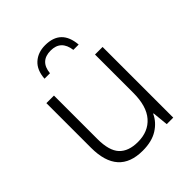

<svg xmlns="http://www.w3.org/2000/svg" viewBox="-211 -883 1022 1022"><g transform="rotate(-45 300.0 -372.5)"><path d="M299 -755Q245 -755 210 -723.5Q175 -692 171 -631H212Q220 -714 300 -714Q377 -714 388 -631H428Q418 -755 299 -755ZM448 -90H451L460 0H509V-532H452V-243Q452 -143 407.5 -92Q363 -41 285 -41Q214 -41 178.5 -79Q143 -117 143 -205V-532H86V-196Q86 10 270 10Q339 10 383.5 -18Q428 -46 448 -90Z"/></g></svg>

Font: Noto Sans Mono UI Light
Style: Regular
Weight: 300
Designer: Monotype Design team
Foundry: Monotype Imaging Inc.
Version: 1.000